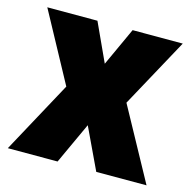

<svg xmlns="http://www.w3.org/2000/svg" viewBox="-87 -640 726 726"><g transform="rotate(15 276.5 -276.5)"><path d="M158.2 -282.2 11.2 -553.2H207.5L276.4 -403.3L345.2 -553.2H541.5L393.6 -282.2L547.9 0H351.1L274.4 -162.1L199.7 0H4.9Z"/></g></svg>

Font: Open Sans SemiCondensed ExtraBold
Style: Regular
Weight: 800
Width: 4
Designer: Monotype Design Team
Foundry: Monotype Imaging Inc.
Version: Version 3.000